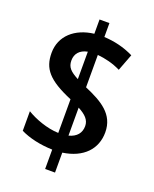

<svg xmlns="http://www.w3.org/2000/svg" viewBox="-151 -843 789 986"><g transform="rotate(20 244.0 -350.5)"><path d="M219 -48V58H273V-51C384 -67 445 -133 445 -224C445 -323 369 -367 273 -408V-585C314 -581 358 -571 400 -550L435 -642C382 -668 329 -680 273 -683V-759H219V-681C117 -669 46 -607 46 -514C46 -428 86 -379 219 -323V-139C157 -141 88 -167 44 -194V-87C91 -64 152 -50 219 -48ZM219 -583V-433C174 -457 155 -475 155 -512C155 -549 177 -575 219 -583ZM273 -144V-297C314 -275 337 -253 337 -219C337 -182 316 -155 273 -144Z"/></g></svg>

Font: Noto Sans Telugu Condensed SemiBold
Style: Regular
Weight: 600
Width: 3
Designer: Jelle Bosma - Monotype Design Team
Foundry: Monotype Imaging Inc.
Version: Version 2.005